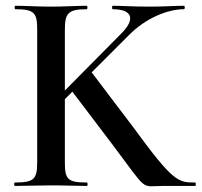

<svg xmlns="http://www.w3.org/2000/svg" viewBox="-20 -645 699 666"><path d="M657 -12C599 -12 582 -12 445 -200L298 -394L427 -523C485 -582 561 -613 618 -613C622 -613 622 -625 618 -625C585 -625 556 -622 496 -622C436 -622 406 -625 371 -625C368 -625 368 -613 371 -613C439 -613 451 -579 401 -529L205 -331V-542C205 -599 216 -613 281 -613C284 -613 284 -625 281 -625C248 -625 205 -622 156 -622C110 -622 67 -625 33 -625C30 -625 30 -613 33 -613C98 -613 109 -601 109 -544V-81C109 -23 97 -12 32 -12C28 -12 28 0 32 0C66 0 110 -2 156 -2C205 -2 247 0 281 0C285 0 285 -12 281 -12C215 -12 205 -23 205 -81V-301L231 -327L369 -145C496 24 466 0 544 0H657C660 0 660 -12 657 -12Z"/></svg>

Font: Cormorant SC Semi
Style: Regular
Weight: 600
Designer: Christian Thalmann (Catharsis Fonts)
Version: Version 1.000;PS 001.000;hotconv 1.0.70;makeotf.lib2.5.58329